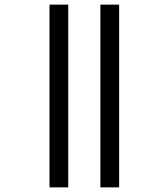

<svg xmlns="http://www.w3.org/2000/svg" viewBox="-20 -764 639 830"><path d="M414 46V-744H495V46ZM194 46V-744H275V46Z"/></svg>

Font: Noto Sans Telugu UI
Style: Regular
Weight: 400
Designer: Jelle Bosma - Monotype Design Team
Foundry: Monotype Imaging Inc.
Version: Version 2.005; ttfautohint (v1.8.4.7-5d5b)